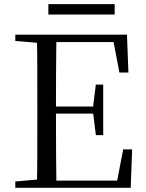

<svg xmlns="http://www.w3.org/2000/svg" viewBox="-20 -893 692 913"><path d="M210 -823.8V-873.3H525.3V-823.8ZM52.8 0V-30.1L190.9 -42.1H202.2V0ZM155.3 0Q157.3 -83.6 157.4 -167.7Q157.5 -251.7 157.5 -336.8V-391.1Q157.5 -476.1 157.4 -560.4Q157.3 -644.8 155.3 -728H248.3Q247.1 -645.2 246.6 -559.4Q246.1 -473.5 246.1 -379.9V-357.6Q246.1 -257.3 246.6 -170.7Q247.1 -84.1 248.3 0ZM202.2 0V-34.3H576.6L532.4 -8.9L565.7 -182.5H608.3L601.6 0ZM202.2 -352.7V-386.4H442.5V-352.7ZM435.8 -250.4 422.2 -361.4V-382.4L435.8 -490.8H470.8V-250.4ZM52.8 -698V-728H202.2V-686.9H190.9ZM547.7 -548 514.8 -720.9 559.3 -693H202.2V-728H583.8L590.7 -548Z"/></svg>

Font: Noto Serif HK
Style: Regular
Weight: 200
Designer: Ryoko NISHIZUKA 西塚涼子 (kana & ideographs); Frank Grießhammer (Latin, Greek & Cyrillic); Wenlong ZHANG 张文龙 (bopomofo); San
Foundry: Adobe
Version: Version 2.001;hotconv 1.1.0;makeotfexe 2.6.0